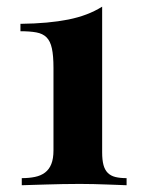

<svg xmlns="http://www.w3.org/2000/svg" viewBox="-20 -548 423 568"><path d="M282.2 -97.2Q282.2 -74.7 286.1 -60.1Q290 -45.4 298.8 -36.6Q307.6 -27.8 321.3 -24.4Q335 -21 354.5 -21V0Q344.2 -0.5 329.1 -1Q314 -1.5 295.7 -2.2Q277.3 -2.9 257.1 -3.4Q236.8 -3.9 216.3 -3.9Q190.4 -3.9 165 -3.4Q139.6 -2.9 117.2 -2.2Q94.7 -1.5 76.2 -1Q57.6 -0.5 44.4 0V-21Q66.4 -21 83.7 -24.7Q101.1 -28.3 113.3 -37.6Q125.5 -46.9 131.8 -62.7Q138.2 -78.6 138.2 -103V-347.2Q138.2 -383.3 133.5 -404.8Q128.9 -426.3 117.7 -437.5Q106.4 -448.7 87.6 -452.1Q68.8 -455.6 40.5 -455.6V-477.5Q83 -478 117.9 -481.2Q152.8 -484.4 182.1 -490.2Q211.4 -496.1 235.8 -505.4Q260.3 -514.6 282.2 -528.3Z"/></svg>

Font: SVN-Playfair Display
Style: Bold
Weight: 700
Designer: Claus Eggers Sørensen
Foundry: Claus Eggers Sørensen
Version: Version 1.004;PS 001.004;hotconv 1.0.70;makeotf.lib2.5.58329